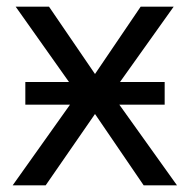

<svg xmlns="http://www.w3.org/2000/svg" viewBox="-20 -556 569 576"><path d="M56 -310H187L27 -536H127L265 -334L402 -536H501L340 -310H474V-242H338L511 0H411L265 -214L117 0H18L190 -242H56Z"/></svg>

Font: Noto Sans Living
Style: Regular
Weight: 400
Designer: Monotype Design Team
Foundry: Monotype Imaging Inc.
Version: Version 2.013; ttfautohint (v1.8.4.7-5d5b)